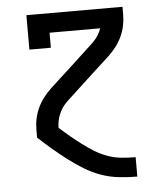

<svg xmlns="http://www.w3.org/2000/svg" viewBox="-53 -576 705 828"><g transform="rotate(-5 300.0 -162.5)"><path d="M332 -234 268 -296 364 -385Q365 -386 366 -387Q367 -388 368 -389Q380 -401 389.5 -415.5Q399 -430 404 -446H185V-381H92V-530H508V-497Q508 -472 503 -448Q498 -424 487.5 -401.5Q477 -379 462 -359.5Q447 -340 429 -323ZM507 205Q467 205 427.5 200.5Q388 196 350.5 182.5Q313 169 279 148Q245 127 213.5 103Q182 79 151.5 53Q121 27 92 0V-33Q92 -58 97 -82Q102 -106 112.5 -128.5Q123 -151 138 -170.5Q153 -190 171 -207L268 -296L332 -234L236 -145Q235 -144 234 -143Q233 -142 232 -141Q211 -120 199.5 -92Q188 -64 188 -34Q210 -14 233.5 5.5Q257 25 281.5 43.5Q306 62 332 78Q358 94 387 104.5Q416 115 446.5 118Q477 121 507 121H508V205Z"/></g></svg>

Font: Iosevka Curly Slab MdEx
Style: Regular
Weight: 500
Width: 7
Monospace: yes
Designer: Belleve Invis
Foundry: Belleve Invis
Version: Version 11.1.0; ttfautohint (v1.8.3)